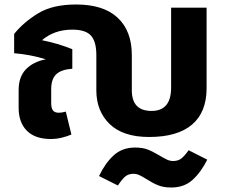

<svg xmlns="http://www.w3.org/2000/svg" viewBox="-20 -602 1013 855"><path d="M409 -200V-357Q409 -417 385 -443.5Q361 -470 302 -470Q222 -470 167 -423Q237 -409 302 -383V-296Q251 -292 229.5 -270.5Q208 -249 208 -205V-143Q208 -120 216 -110Q224 -100 242 -100Q256 -100 273 -105L298 -3Q280 5 255.5 11Q231 17 206 17Q136 17 99.5 -20Q63 -57 63 -122V-201Q63 -260 95.5 -293.5Q128 -327 184 -338Q116 -359 43 -365V-451Q85 -503 149.5 -542.5Q214 -582 319 -582Q441 -582 504 -523Q567 -464 567 -357V-200Q567 -108 655 -108Q742 -108 742 -212V-568H900V-210Q900 -102 835 -47Q770 8 644 8Q528 8 468.5 -49.5Q409 -107 409 -200ZM903 109Q875 165 837.5 199Q800 233 743 233Q709 233 685 223.5Q661 214 633 196Q612 183 600 177.5Q588 172 574 172Q551 172 536.5 185Q522 198 505 224L421 182Q448 125 486 90Q524 55 582 55Q615 55 638 64Q661 73 691 91Q711 103 724 109Q737 115 751 115Q774 115 788.5 103Q803 91 820 67Z"/></svg>

Font: FiraGOUPP
Style: Bold
Weight: 700
Designer: bBox Type
Foundry: bBox Type GmbH
Version: Version 1.001